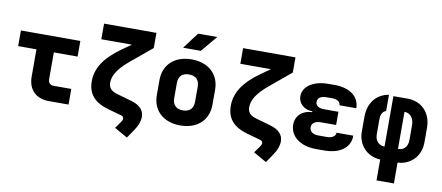

<svg xmlns="http://www.w3.org/2000/svg" viewBox="-80 -1113 3761 1632"><g transform="rotate(10 1800.0 -297.5)"><path d="M365 0H535V-135H380C351 -135 335 -156 335 -185V-415H540V-550H27V-415H185V-180C185 -68 253 0 365 0Z M1072 190 1122 117C1153 72 1167 31 1167 -5C1167 -62 1128 -103 1053 -124L927 -160C875 -175 851 -201 851 -246C851 -309 893 -373 982 -447L1165 -599V-730H713V-595H977L895 -537C760 -441 695 -344 695 -230C695 -119 755 -53 878 -19L989 12C1005 16 1013 25 1013 38C1013 45 1010 54 1003 64L959 126Z M1410 -645H1563L1680 -785H1515ZM1500 10C1647 10 1740 -78 1740 -210V-340C1740 -472 1647 -560 1500 -560C1353 -560 1260 -472 1260 -340V-210C1260 -78 1353 10 1500 10ZM1500 -120C1442 -120 1410 -152 1410 -210V-340C1410 -398 1442 -430 1500 -430C1558 -430 1590 -398 1590 -340V-210C1590 -152 1558 -120 1500 -120Z M2272 190 2322 117C2353 72 2367 31 2367 -5C2367 -62 2328 -103 2253 -124L2127 -160C2075 -175 2051 -201 2051 -246C2051 -309 2093 -373 2182 -447L2365 -599V-730H1913V-595H2177L2095 -537C1960 -441 1895 -344 1895 -230C1895 -119 1955 -53 2078 -19L2189 12C2205 16 2213 25 2213 38C2213 45 2210 54 2203 64L2159 126Z M2743 7C2879 7 2965 -57 2965 -160H2820C2820 -129 2790 -110 2743 -110H2671C2624 -110 2595 -132 2595 -168C2595 -202 2624 -224 2671 -224H2805V-338H2677C2634 -338 2607 -358 2607 -389C2607 -422 2636 -442 2681 -442H2733C2777 -442 2804 -423 2804 -394H2949C2949 -494 2866 -557 2733 -557H2681C2552 -557 2463 -498 2463 -413C2463 -350 2513 -305 2586 -303V-296C2502 -294 2445 -240 2445 -164C2445 -63 2537 7 2671 7Z M3225 180H3375V0C3487 -5 3570 -89 3570 -207V-335C3570 -462 3487 -550 3365 -550H3242V-115C3193 -115 3159 -150 3159 -207V-335C3159 -379 3176 -407 3203 -415V-555C3100 -538 3030 -458 3030 -335V-207C3030 -89 3113 -5 3225 0ZM3358 -115V-435H3359C3408 -435 3441 -394 3441 -335V-207C3441 -150 3411 -115 3358 -115Z"/></g></svg>

Font: JetBrains Mono ExtraBold
Style: Regular
Weight: 800
Monospace: yes
Designer: Philipp Nurullin, Konstantin Bulenkov
Foundry: JetBrains
Version: Version 2.305